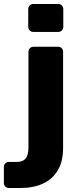

<svg xmlns="http://www.w3.org/2000/svg" viewBox="-73 -755 396 965"><path d="M-28.4 190Q-39 190 -46.2 182.8Q-53.5 175.5 -53.5 164.9V84Q-53.5 73.4 -46.2 66.1Q-39 58.9 -28.4 58.9H9.4Q34.1 58.9 47.2 49.5Q60.3 40.1 65.1 23.6Q70 7 70 -13.6V-494.9Q70 -505.5 77.3 -512.8Q84.5 -520 95.1 -520H219Q229.6 -520 236.9 -512.8Q244.1 -505.5 244.1 -494.9V-9.9Q244.1 54.6 218.5 99.2Q192.9 143.8 144.7 166.9Q96.6 190 28.1 190ZM94.1 -594.5Q83.5 -594.5 76.3 -601.8Q69 -609 69 -619.6V-709.5Q69 -720.1 76.3 -727.6Q83.5 -735 94.1 -735H219.6Q230.2 -735 237.7 -727.6Q245.1 -720.1 245.1 -709.5V-619.6Q245.1 -609 237.7 -601.8Q230.2 -594.5 219.6 -594.5Z"/></svg>

Font: Rubik Light
Style: Regular
Weight: 300
Designer: Hubert and Fischer
Foundry: Hubert and Fischer
Version: Version 2.300;gftools[0.9.30]